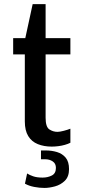

<svg xmlns="http://www.w3.org/2000/svg" viewBox="-20 -694 410 922"><path d="M228.2 10Q191 10 161.5 -1.9Q132 -13.8 115.6 -40.5Q99.2 -67.2 99.2 -110.8V-432.8H43.2V-511H101.5L136.8 -674H199V-511H318V-432.8H199V-128.5Q199 -84.5 217 -72.6Q235 -60.8 256 -60.8Q267 -60.8 286.5 -65.9Q306 -71 318 -76V-8.5Q307 -2.8 291.4 1.6Q275.8 6 259.2 8Q242.8 10 228.2 10ZM193.5 208.5Q169.2 208.5 144.2 203.6Q119.2 198.8 99.8 188L110.2 139Q121 146.2 139.1 152.5Q157.1 158.8 184.5 158.8Q208.8 158.8 228.6 148.9Q248.5 139 248.5 112.2Q248.5 91.5 233.2 81.1Q218 70.8 197.2 70.8H176.8V28.5H200.2Q227.9 28.5 253.6 36.1Q279.2 43.8 295.4 63.1Q311.5 82.5 311.5 118.2Q311.5 154.3 291.5 173.9Q271.5 193.5 244 201Q216.5 208.5 193.5 208.5Z"/></svg>

Font: Chivo Medium
Style: Regular
Weight: 500
Designer: Hector Gatti
Foundry: Omnibus-Type
Version: Version 2.002